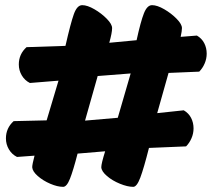

<svg xmlns="http://www.w3.org/2000/svg" viewBox="-20 -723 822 745"><path d="M782 -515Q782 -495 774 -476.5Q766 -458 753 -445L634 -440L590 -284L693 -295Q712 -284 721.5 -265.5Q731 -247 731 -225Q731 -205 723 -186.5Q715 -168 702 -155L558 -149Q538 -70 524.5 -34Q511 2 497 2Q475 2 445.5 -10Q416 -22 395 -40Q374 -58 373 -74Q373 -88 388 -136L281 -127Q264 -61 251.5 -29.5Q239 2 225 2Q203 2 175 -10Q147 -22 126.5 -40Q106 -58 105 -74Q105 -85 114 -119L46 -114Q26 -124 14.5 -143.5Q3 -163 3 -186Q3 -226 33 -253L161 -256L207 -410L96 -401Q76 -411 64.5 -430.5Q53 -450 53 -473Q53 -513 83 -540L234 -545Q254 -633 266.5 -668Q279 -703 299 -703Q319 -703 346.5 -687Q374 -671 394.5 -650Q415 -629 415 -614Q415 -596 404 -557L510 -567Q526 -640 538.5 -671.5Q551 -703 570 -703Q590 -703 617.5 -687Q645 -671 665.5 -650Q686 -629 686 -614Q686 -603 681 -580L744 -585Q763 -574 772.5 -555.5Q782 -537 782 -515ZM359 -428 310 -255 437 -266 487 -438Z"/></svg>

Font: Mogra
Style: Regular
Weight: 400
Designer: Lipi Raval
Foundry: Lipi Raval
Version: Version 1.002;PS 1.002;hotconv 1.0.88;makeotf.lib2.5.647800;